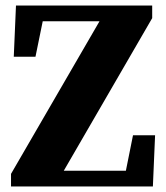

<svg xmlns="http://www.w3.org/2000/svg" viewBox="-20 -677 603 697"><path d="M462.8 -185.9H543L535 0H99.7V-57.2H501.4L425.5 0ZM108.8 -471.1H30L38 -657H451.6V-599.8H72.3L146.8 -657ZM374.4 -657H532.5V-611.2L178.4 0H20V-45.8Z"/></svg>

Font: Adobe Variable Font Prototype
Style: Regular
Weight: 389
Designer: Frank Grießhammer
Foundry: Adobe
Version: Version 1.004;hotconv 1.0.113;makeotfexe 2.5.65598